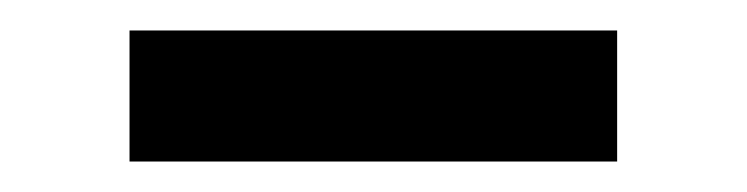

<svg xmlns="http://www.w3.org/2000/svg" viewBox="-20 -373 490 126"><path d="M65 -267H385V-353H65Z"/></svg>

Font: Fixel Text Medium
Style: Regular
Weight: 500
Width: 4
Designer: AlfaBravo + MacPaw
Foundry: Kyrylo Tkachov, Marchela Mozhyna, Serhii Makarenko, Maria Weinstein, Zakhar Kryvoshyya
Version: Version 1.211